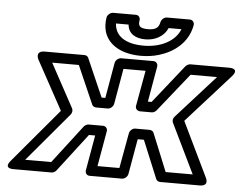

<svg xmlns="http://www.w3.org/2000/svg" viewBox="-54 -835 1175 926"><g transform="rotate(5 533.5 -371.5)"><path d="M681 -221H612C597 -221 585 -207 583 -196L552 -25H446L476 -196C479 -211 467 -221 456 -221H386C377 -221 368 -215 363 -209L222 -25H96L296 -262C303 -271 304 -283 300 -291L185 -503H314L395 -318C398 -311 406 -306 415 -306H471C486 -306 498 -320 500 -331L530 -503H637L606 -331C603 -316 616 -306 627 -306H684C693 -306 701 -311 707 -318L855 -503H983L796 -295C788 -287 786 -274 790 -266L907 -25H776L701 -209C698 -217 688 -221 681 -221ZM658 -171 734 13C737 19 744 25 753 25H945C993 25 972 -14 972 -14L844 -279L1054 -513C1090 -553 1041 -553 1041 -553H850C842 -553 832 -548 826 -541L679 -356H661L691 -528C693 -539 686 -553 671 -553H514C503 -553 488 -543 485 -528L455 -356H437L356 -541C353 -548 346 -553 337 -553H145C96 -553 117 -513 117 -513L247 -275L27 -14C-7 26 41 25 41 25H228C235 25 245 21 251 13L392 -171H422L392 0C390 11 397 25 412 25H569C580 25 595 15 598 0L628 -171ZM475 -718H536C540 -673 576 -654 622 -654C668 -654 711 -675 730 -718H792C768 -657 697 -623 617 -623C528 -623 478 -658 475 -718ZM631 -704C591 -704 582 -716 587 -743C589 -754 582 -768 567 -768H457C446 -768 430 -758 427 -743C423 -718 424 -695 430 -674C450 -609 517 -573 608 -573C638 -573 667 -577 694 -585C765 -606 834 -656 849 -743C851 -754 843 -768 828 -768H717C706 -768 691 -758 688 -743C683 -717 669 -704 631 -704Z"/></g></svg>

Font: Asimov
Style: WidOuIt
Weight: 500
Designer: Google
Version: Version 2.000980; 2014